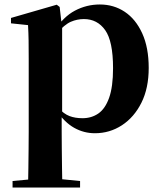

<svg xmlns="http://www.w3.org/2000/svg" viewBox="-20 -577 720 856"><path d="M36 259V230L144 220H235L337 230V259ZM105 259Q106 215 106.5 171.5Q107 128 107.5 86.5Q108 45 108 10V-314Q108 -364 107.5 -396.5Q107 -429 105 -465L29 -473V-497L233 -556L246 -546L255 -467L257 -462V-75L255 -61V10Q255 44 255.5 85.5Q256 127 256.5 171Q257 215 258 259ZM403 17Q354 17 311 -7Q268 -31 232 -84H220L240 -96Q265 -69 290 -59.5Q315 -50 348 -50Q388 -50 418.5 -71Q449 -92 466.5 -141Q484 -190 484 -273Q484 -393 449 -442.5Q414 -492 354 -492Q324 -492 296 -480Q268 -468 232 -427L217 -441H224Q262 -502 314 -529.5Q366 -557 425 -557Q487 -557 536 -524.5Q585 -492 614 -428.5Q643 -365 643 -274Q643 -184 610.5 -119Q578 -54 523.5 -18.5Q469 17 403 17Z"/></svg>

Font: Noto Serif TC ExtraBold
Style: Regular
Weight: 800
Designer: Ryoko NISHIZUKA 西塚涼子 (kana & ideographs); Frank Grießhammer (Latin, Greek & Cyrillic); Wenlong ZHANG 张文龙 (bopomofo); San
Foundry: Adobe
Version: Version 2.002-H1;hotconv 1.1.0;makeotfexe 2.6.0